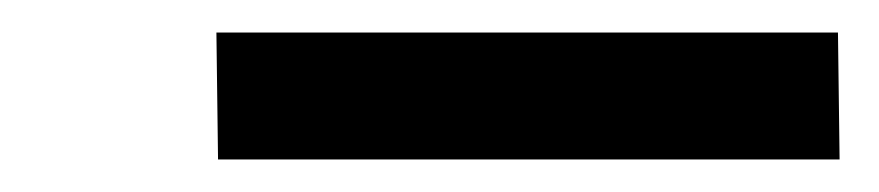

<svg xmlns="http://www.w3.org/2000/svg" viewBox="-20 -729 540 118"><path d="M496 -631H114L113 -709H495Z"/></svg>

Font: Iosevka Term Curly Oblique
Style: Bold
Weight: 700
Italic angle: -9°
Designer: Belleve Invis
Foundry: Belleve Invis
Version: Version 32.3.0